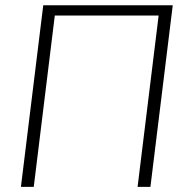

<svg xmlns="http://www.w3.org/2000/svg" viewBox="-20 -728 742 748"><path d="M566 0H516L598 -667.5H193.5L111.5 0H61.5L148.5 -707.5H653Z"/></svg>

Font: Lato Light
Style: Italic
Weight: 300
Italic angle: -7°
Designer: Lukasz Dziedzic
Foundry: tyPoland Lukasz Dziedzic
Version: Version 2.007; 2014-02-27